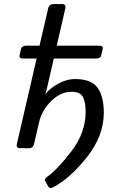

<svg xmlns="http://www.w3.org/2000/svg" viewBox="-20 -741 604 960"><path d="M96.2 -448.2Q74.2 -448.2 78.1 -465.3L85 -495.6Q88.9 -512.7 110.8 -512.7H177.7L220.7 -698.7Q225.6 -720.7 248 -720.7H290Q311.5 -720.7 306.6 -698.7L263.7 -512.7H475.1Q497.1 -512.7 493.2 -495.6L486.3 -465.3Q482.4 -448.2 460.4 -448.2H249L215.3 -301.8Q211.9 -287.6 207.5 -272.5H209.5Q223.6 -294.9 267.3 -320.3Q311 -345.7 356 -345.7Q437 -345.7 468 -302.2Q499 -258.8 499 -176.8Q499 -61.5 414.1 45.4Q329.1 152.3 244.6 195.8Q228.5 204.1 221.7 192.4L206.1 165Q199.7 154.3 215.8 143.1Q266.1 107.9 337.2 15.1Q408.2 -77.6 408.2 -182.6Q408.2 -228.5 395 -255.4Q381.8 -282.2 337.4 -282.2Q282.7 -282.2 235.8 -235.6Q189 -189 175.8 -131.3L150.4 -22Q145.5 0 123.5 0H81.5Q59.6 0 64.5 -22L163.1 -448.2Z"/></svg>

Font: Istok Web
Style: Italic
Weight: 400
Italic angle: -13°
Designer: Andrey V. Panov
Foundry: Andrey V. Panov
Version: Version 1.0.2g